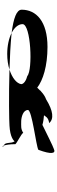

<svg xmlns="http://www.w3.org/2000/svg" viewBox="580 -1124 502 1702"><g transform="rotate(90 831.0 -273.0)"><path d="M66 -214C66 -169 140 -142 272 -125C223 -150 194 -185 194 -222C194 -296 599 -314 654 -264C691 -255 725 -234 726 -210C719 -168 669 -129 597 -106C833 -99 1058 -103 1093 -106C1196 -111 1230 -145 1232 -152C1256 -124 1236 -63 1270 -57C1264 -75 1258 -110 1258 -158C1252 -170 1160 -214 1158 -228C1121 -205 1100 -210 1051 -210C1014 -212 955 -228 955 -270C957 -306 1274 -342 1308 -362C1352 -480 1340 -518 1302 -500C1280 -494 1153 -430 1087 -398C1059 -406 1030 -410 1002 -412C1014 -426 1019 -450 1071 -458C1035 -501 963 -494 861 -431C835 -422 811 -405 792 -387C776 -382 777 -380 777 -380C779 -382 788 -384 790 -385C778 -373 765 -361 757 -352C691 -403 566 -443 396 -443C168 -443 66 -342 66 -214ZM272 -125C318 -101 386 -86 458 -86C510 -86 556 -93 597 -106C487 -109 373 -115 272 -125ZM1270 -57C1276 -38 1281 -36 1276 -56C1274 -56 1272 -57 1270 -57Z"/></g></svg>

Font: Ampere
Style: SCUltExt
Weight: 400
Version: Version 1